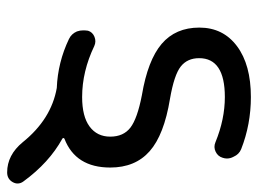

<svg xmlns="http://www.w3.org/2000/svg" viewBox="-113 -485 726 540"><g transform="rotate(90 250.0 -215.0)"><path d="M399.4 -530.3Q414.1 -524.4 420.9 -508.8Q425.8 -500 425.8 -490.2Q425.8 -484.4 423.8 -478.5Q419.9 -464.8 406.7 -458.5Q393.6 -452.1 379.9 -458Q315.4 -484.4 252.9 -484.4Q143.6 -484.4 143.6 -412.1Q143.6 -378.9 167 -360.4Q190.4 -341.8 257.8 -330.1Q359.4 -313.5 405.3 -272.9Q451.2 -232.4 451.2 -162.1Q451.2 -64.5 370.1 -33.2Q368.2 -32.2 368.2 -30.3Q368.2 -28.3 370.1 -27.3Q437.5 9.8 490.2 82Q496.1 89.8 496.1 98.6Q496.1 105.5 492.2 112.3Q483.4 127.9 464.8 127.9Q416 127.9 379.9 84Q315.4 3.9 227.5 -11.7Q155.3 -14.6 89.8 -45.9Q75.2 -52.7 68.4 -68.4Q65.4 -77.1 65.4 -85.9Q65.4 -92.8 66.4 -99.6Q70.3 -112.3 83.5 -117.7Q96.7 -123 109.4 -117.2Q180.7 -83 252.9 -83Q307.6 -83 335.9 -104Q364.3 -125 364.3 -162.1Q364.3 -199.2 338.9 -218.8Q313.5 -238.3 248 -251Q149.4 -267.6 103.5 -306.6Q57.6 -345.7 57.6 -412.6Q57.6 -479.5 109.9 -518.6Q162.1 -557.6 252.9 -557.6Q330.1 -557.6 399.4 -530.3Z"/></g></svg>

Font: Rounded Mgen+ 2m regular
Style: Regular
Weight: 400
Designer: [Source Han Sans]
Ryoko NISHIZUKA  (kana & ideographs); Paul D. Hunt (Latin, Greek & Cyrillic); Wenlong ZHANG  (bopomofo
Version: Version 1.059.20150602